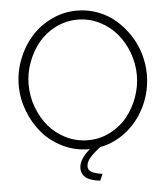

<svg xmlns="http://www.w3.org/2000/svg" viewBox="-59 -768 871 993"><g transform="rotate(-5 376.5 -271.5)"><path d="M436 -1Q396 29.8 378.9 51.3Q361.8 72.8 361.8 92.8Q361.8 111.8 379.4 122.1Q397 132.3 436 138.2L420.9 171.9Q367.2 165.5 345.7 147Q324.2 128.4 324.2 100.1Q324.2 53.7 381.8 4.9H376Q304.2 4.4 241.5 -26.4Q178.7 -57.1 136 -107.2Q93.3 -157.2 68.6 -222.2Q43.9 -287.1 43.9 -355Q43.9 -424.8 69.6 -490.7Q95.2 -556.6 139.2 -606Q183.1 -655.3 245.4 -685.1Q307.6 -714.8 377 -714.8Q434.6 -714.8 487.3 -694.6Q540 -674.3 579.8 -638.9Q619.6 -603.5 649.2 -558.1Q678.7 -512.7 693.8 -460.2Q709 -407.7 709 -355Q709 -271 674.3 -195.3Q639.6 -119.6 576.9 -67.9Q514.2 -16.1 436 -1ZM95.2 -355Q95.2 -293.9 116.2 -237.3Q137.2 -180.7 173.6 -137.5Q210 -94.2 263.2 -68.1Q316.4 -42 377 -42Q438.5 -42 491.9 -69.3Q545.4 -96.7 581.1 -140.9Q616.7 -185.1 637 -241.2Q657.2 -297.4 657.2 -355Q657.2 -415.5 636 -472.7Q614.7 -529.8 578.1 -572.8Q541.5 -615.7 488.8 -641.8Q436 -668 377 -668Q315.4 -668 261.7 -640.9Q208 -613.8 172.1 -569.6Q136.2 -525.4 115.7 -469.2Q95.2 -413.1 95.2 -355Z"/></g></svg>

Font: Rawline Light
Style: Regular
Weight: 300
Designer: Matt McInerney, Pablo Impallari, Rodrigo Fuenzalida
Foundry: Matt McInerney, Pablo Impallari, Rodrigo Fuenzalida
Version: Version 4.020;PS 004.020;hotconv 1.0.88;makeotf.lib2.5.64775